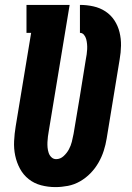

<svg xmlns="http://www.w3.org/2000/svg" viewBox="-20 -755 540 783"><path d="M206 8Q176 8 147.5 0.5Q119 -7 97 -24.5Q75 -42 61.5 -67Q48 -92 42 -120.5Q36 -149 37.5 -179.5Q39 -210 44 -240L107 -621H88V-735H264L179 -221Q177 -210 175.5 -198.5Q174 -187 173.5 -175.5Q173 -164 174 -153Q175 -142 178.5 -131.5Q182 -121 190 -113.5Q198 -106 209 -106Q226 -106 239.5 -118.5Q253 -131 261 -146Q269 -161 273 -177Q277 -193 280 -209Q280 -209 280 -209Q280 -209 280 -209Q293 -285 305.5 -361Q318 -437 330 -513Q332 -523 333.5 -533.5Q335 -544 335.5 -554.5Q336 -565 335 -575.5Q334 -586 331.5 -595.5Q329 -605 322.5 -613Q316 -621 306 -621V-735Q334 -735 361 -729Q388 -723 410 -708.5Q432 -694 446.5 -672Q461 -650 467.5 -623.5Q474 -597 473.5 -569Q473 -541 468 -513L415 -190Q411 -165 403 -140Q395 -115 381.5 -91.5Q368 -68 349 -48.5Q330 -29 306.5 -15.5Q283 -2 257 3Q231 8 206 8Z"/></svg>

Font: Iosevka Curly Slab HvObl
Style: Regular
Weight: 900
Italic angle: -9°
Monospace: yes
Designer: Belleve Invis
Foundry: Belleve Invis
Version: Version 11.1.0; ttfautohint (v1.8.3)